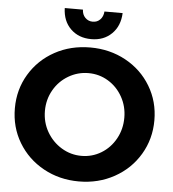

<svg xmlns="http://www.w3.org/2000/svg" viewBox="-60 -965 927 1031"><g transform="rotate(5 403.0 -449.5)"><path d="M779 -351Q779 -250 729.5 -167Q680 -84 594 -36.5Q508 11 403 11Q298 11 212 -36.5Q126 -84 76.5 -166.5Q27 -249 27 -351Q27 -452 76.5 -534.5Q126 -617 211.5 -664Q297 -711 403 -711Q508 -711 594 -664Q680 -617 729.5 -534.5Q779 -452 779 -351ZM189 -351Q189 -289 218.5 -238Q248 -187 297.5 -157Q347 -127 405 -127Q463 -127 511.5 -156.5Q560 -186 588.5 -237.5Q617 -289 617 -351Q617 -412 588.5 -463Q560 -514 511.5 -543.5Q463 -573 405 -573Q347 -573 297 -543.5Q247 -514 218 -463Q189 -412 189 -351ZM403 -850Q427 -850 443 -866.5Q459 -883 461 -910H559Q556 -840 513 -798Q470 -756 403 -756Q335 -756 292 -798Q249 -840 247 -910H345Q346 -883 362.5 -866.5Q379 -850 403 -850Z"/></g></svg>

Font: Montserrat arm2 SemiBold
Style: Regular
Weight: 600
Designer: Julieta Ulanovsky
Foundry: Julieta Ulanovsky
Version: Version 6.000